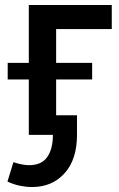

<svg xmlns="http://www.w3.org/2000/svg" viewBox="-20 -543 480 773"><path d="M96 0V-223H11V-290H96V-523H430V-426H206V-290H351V-223H206V-79H290V0Q290 99 240 154.5Q190 210 109 210Q86 210 61 205Q36 200 10 188L34 110Q71 122 97 122Q147 122 170 89.5Q193 57 193 0Z"/></svg>

Font: Raleway SemiBold
Style: Regular
Weight: 600
Designer: Matt McInerney, Pablo Impallari, Rodrigo Fuenzalida
Foundry: Matt McInerney, Pablo Impallari, Rodrigo Fuenzalida
Version: Version 4.026